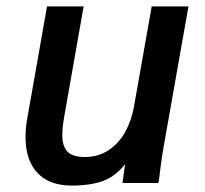

<svg xmlns="http://www.w3.org/2000/svg" viewBox="-20 -570 640 598"><path d="M59.5 -143Q59.5 -170.5 64.5 -199L126.5 -550H240.5L180.5 -209.5Q174 -173 174 -149Q174 -115 189.8 -98Q205.5 -81 244.5 -81Q286.5 -81 318.5 -102.5Q350.5 -124 370 -159.2Q389.5 -194.5 397 -236.5L452.5 -550H567L490 -115Q483 -76 479 -41Q476 -15 473.5 0H361.5L369.5 -58.5Q339.5 -20.5 300.2 -6.2Q261 8 203.5 8Q133.5 8 96.5 -31.8Q59.5 -71.5 59.5 -143Z"/></svg>

Font: JuliaMono SemiBold
Style: Italic
Weight: 600
Italic angle: -9°
Monospace: yes
Designer: cormullion
Foundry: corm
Version: Version 0.056; ttfautohint (v1.8.4)